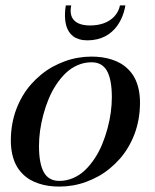

<svg xmlns="http://www.w3.org/2000/svg" viewBox="-20 -679 572 709"><path d="M243 -659Q235.6 -622.6 253.8 -603.8Q272 -585 313 -585Q340.5 -585 363.2 -593.1Q386 -601.2 402.1 -618.2Q418.1 -635.1 423 -659H443Q440.8 -645.5 436.8 -632.6Q432.9 -619.8 426.6 -606.8Q420.2 -593.8 412.1 -582.6Q403.9 -571.4 392.7 -561.6Q381.5 -551.8 368.4 -544.9Q355.2 -538 338.5 -534Q321.8 -530 303 -530Q286.2 -530 272.9 -534Q259.5 -538 250.4 -544.9Q241.2 -551.8 234.8 -561.6Q228.4 -571.5 225.1 -582.6Q221.8 -593.8 220.6 -606.8Q219.4 -619.9 220.1 -632.6Q220.8 -645.4 223 -659ZM199 10Q178.9 10 160.4 7.4Q141.9 4.9 123.8 -1Q105.6 -6.9 90.3 -15.9Q75 -25 61.8 -38.6Q48.6 -52.1 39.5 -69.4Q30.4 -86.6 25.2 -109.7Q20 -132.8 20 -160Q20 -191.1 25.2 -220.6Q30.5 -250.1 40.2 -275.8Q50 -301.5 63.7 -324.8Q77.4 -348.1 94.6 -367.5Q111.8 -386.9 131.6 -403.2Q151.4 -419.6 173.6 -431.9Q195.9 -444.1 219.5 -452.8Q243.1 -461.4 268 -465.7Q292.9 -470 318 -470Q338.1 -470 356.6 -467.4Q375.1 -464.9 393.2 -459Q411.4 -453.1 426.7 -444.1Q442 -435 455.2 -421.4Q468.4 -407.9 477.5 -390.6Q486.6 -373.4 491.8 -350.3Q497 -327.2 497 -300Q497 -268.9 491.8 -239.4Q486.5 -209.9 476.8 -184.2Q467 -158.5 453.3 -135.2Q439.6 -111.9 422.4 -92.5Q405.2 -73.1 385.4 -56.8Q365.6 -40.4 343.4 -28.1Q321.1 -15.9 297.5 -7.2Q273.9 1.4 249 5.7Q224.1 10 199 10ZM199 -11Q225.9 -11 250.3 -21.6Q274.8 -32.2 293.9 -50.6Q313.1 -68.9 329.4 -93.6Q345.8 -118.2 357.3 -146.3Q368.9 -174.4 377 -204.5Q385.1 -234.6 389.1 -263.9Q393 -293.1 393 -320Q393 -384.8 375.2 -416.9Q357.5 -449 318 -449Q291.1 -449 266.7 -438.4Q242.2 -427.8 223.1 -409.4Q203.9 -391.1 187.6 -366.4Q171.2 -341.8 159.7 -313.7Q148.1 -285.6 140 -255.5Q131.9 -225.4 127.9 -196.1Q124 -166.9 124 -140Q124 -75.2 141.8 -43.1Q159.5 -11 199 -11Z"/></svg>

Font: Bodoni* 11
Style: Italic
Weight: 400
Italic angle: -13°
Version: Version 1.002